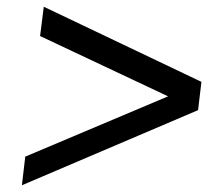

<svg xmlns="http://www.w3.org/2000/svg" viewBox="-20 -584 656 570"><path d="M568 -257 578 -341 110 -564 99 -477 479 -298 55 -119 45 -34Z"/></svg>

Font: TPK Tissa Web Medium
Style: Italic
Weight: 500
Italic angle: -7°
Designer: Jacques Le Bailly, Suppakit Chalermlarp | Katatrad Co.,Ltd.
Foundry: Jacques Le Bailly, Cadson Demak Co.,Ltd.
Version: Version 5.000;Glyphs 3.1.2 (3151)